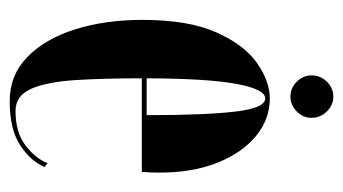

<svg xmlns="http://www.w3.org/2000/svg" viewBox="-176 -522 708 396"><g transform="rotate(90 178.0 -324.0)"><path d="M188.5 10Q135 10 97.5 -26.5Q60 -63 40.5 -125Q21 -187 21 -263.5Q21 -358.5 46.8 -416.2Q72.5 -474 110.2 -500.2Q148 -526.5 183 -526.5Q226 -526.5 260.8 -497.8Q295.5 -469 315.8 -418Q336 -367 336 -299.5Q336 -280.5 334.5 -262.5H141.5Q141.5 -183.5 145.2 -125Q149 -66.5 163.2 -34.2Q177.5 -2 208.5 -2Q253.5 -2 280.2 -22.8Q307 -43.5 316.5 -68L324.5 -62Q312.5 -33.5 279.8 -11.8Q247 10 188.5 10ZM183 -517Q164 -517 153 -457.5Q142 -398 141.5 -272.5H217.5Q217.5 -393 210.2 -455Q203 -517 183 -517ZM179.5 -569Q161.5 -569 148.5 -582Q135.5 -595 135.5 -612.5Q135.5 -631 148.5 -644.2Q161.5 -657.5 179.5 -657.5Q196.5 -657.5 209.8 -644.2Q223 -631 223 -612.5Q223 -595 209.8 -582Q196.5 -569 179.5 -569Z"/></g></svg>

Font: Imbue 100pt
Style: Bold
Weight: 700
Designer: Tyler Finck
Foundry: Etcetera Type Company
Version: Version 1.102; ttfautohint (v1.8.3)